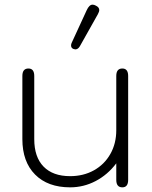

<svg xmlns="http://www.w3.org/2000/svg" viewBox="-20 -794 651 824"><path d="M76 -197V-468Q76 -500 102 -500Q127 -500 127 -468V-197Q127 -120 167 -79Q207 -38 281 -38Q338 -38 383 -63Q428 -88 453.5 -133Q479 -178 479 -235V-468Q479 -500 505 -500Q530 -500 530 -468V-22Q530 10 505 10Q479 10 479 -22V-93Q442 -44 390.5 -17Q339 10 281 10Q185 10 130.5 -45Q76 -100 76 -197ZM285 -599Q285 -605 288 -611L352 -750Q363 -774 377 -774Q384 -774 391 -770Q406 -763 406 -751Q406 -744 400 -733L323 -596Q315 -582 303 -582L295 -584Q285 -588 285 -599Z"/></svg>

Font: Kodchasan ExtraLight
Style: Regular
Weight: 275
Version: Version 1.000; ttfautohint (v1.6)